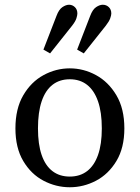

<svg xmlns="http://www.w3.org/2000/svg" viewBox="-20 -776 589 809"><path d="M274 13Q216 13 163.5 -14.5Q111 -42 78 -97.5Q45 -153 45 -235Q45 -318 78 -374.5Q111 -431 163.5 -459.5Q216 -488 274 -488Q332 -488 384.5 -459.5Q437 -431 470.5 -374.5Q504 -318 504 -235Q504 -153 470.5 -97.5Q437 -42 384.5 -14.5Q332 13 274 13ZM274 -32Q317 -32 347 -55Q377 -78 393 -123Q409 -168 409 -235Q409 -303 393 -349Q377 -395 347 -418.5Q317 -442 274 -442Q231 -442 201 -418.5Q171 -395 155.5 -349Q140 -303 140 -235Q140 -168 155.5 -123Q171 -78 201 -55Q231 -32 274 -32ZM163 -567 218 -709Q228 -736 243 -746Q258 -756 271 -756Q285 -756 295.5 -746Q306 -736 306 -719Q306 -712 302 -699Q298 -686 284 -668L191 -551ZM305 -567 360 -709Q370 -736 385 -746Q400 -756 413 -756Q428 -756 438.5 -746Q449 -736 449 -719Q449 -712 444.5 -699Q440 -686 426 -668L333 -551Z"/></svg>

Font: Source Serif 4 Variable
Style: Regular
Weight: 400
Designer: Frank Grießhammer
Foundry: Adobe
Version: Version 4.005;hotconv 1.1.0;makeotfexe 2.6.0